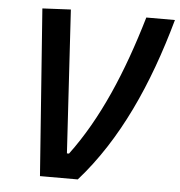

<svg xmlns="http://www.w3.org/2000/svg" viewBox="-51 -747 748 796"><g transform="rotate(5 323.0 -349.5)"><path d="M144.5 0H301.8C461.4 -179.7 568.8 -418 645.5 -693.4H526.4C457.5 -459 373 -259.8 256.3 -103.5H247.6L211.9 -699.2L93.8 -693.4Z"/></g></svg>

Font: Cascadia Mono SemiBold
Style: Italic
Weight: 600
Italic angle: -10°
Monospace: yes
Designer: Aaron Bell
Foundry: Saja Typeworks
Version: Version 2404.023